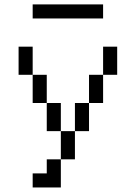

<svg xmlns="http://www.w3.org/2000/svg" viewBox="-20 -832 540 852"><path d="M437.5 -750V-812.5H125V-750ZM187.5 -62.5H125V0H250Q250 0 250 -125H187.5ZM250 -125H312.5Q312.5 -125 312.5 -250H250Q250 -250 250 -125ZM250 -250Q250 -250 250 -375H187.5Q187.5 -375 187.5 -250ZM312.5 -250H375Q375 -250 375 -375H312.5Q312.5 -375 312.5 -250ZM187.5 -375Q187.5 -375 187.5 -500H125Q125 -500 125 -375ZM375 -375H437.5Q437.5 -375 437.5 -500H375Q375 -500 375 -375ZM125 -500Q125 -500 125 -625H62.5Q62.5 -625 62.5 -500ZM437.5 -500H500Q500 -500 500 -625H437.5Q437.5 -625 437.5 -500Z"/></svg>

Font: Unifont
Style: Regular
Weight: 500
Version: Version 15.1.04